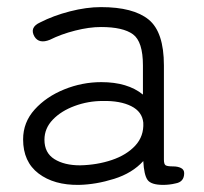

<svg xmlns="http://www.w3.org/2000/svg" viewBox="-20 -511 575 540"><path d="M202 9Q132 10 88.5 -23Q45 -56 45 -119Q45 -167 77.5 -203Q110 -239 160.5 -259.5Q211 -280 265 -280Q339 -280 382 -245V-327Q382 -394 354 -414.5Q326 -435 264 -435Q231 -435 191.5 -425Q152 -415 120 -399Q90 -387 77 -408Q62 -434 93 -448Q130 -467 176.5 -479Q223 -491 264 -491Q355 -491 398 -456Q441 -421 441 -327V-62Q441 -49 446 -46Q451 -43 467 -43Q480 -43 489 -38.5Q498 -34 498 -24Q498 1 473 5Q465 7 456 8Q447 9 439 9Q405 9 395 -5Q385 -19 383 -58Q352 -24 301 -8Q250 8 202 9ZM205 -46Q253 -47 294.5 -61Q336 -75 360.5 -101.5Q385 -128 383 -166Q380 -197 349 -212.5Q318 -228 269 -227Q228 -227 190 -213Q152 -199 128.5 -174.5Q105 -150 105 -118Q105 -81 133 -63.5Q161 -46 205 -46Z"/></svg>

Font: Zen Maru Gothic
Style: Regular
Weight: 400
Designer: Yoshimichi Ohira
Foundry: Positype
Version: Version 1.002